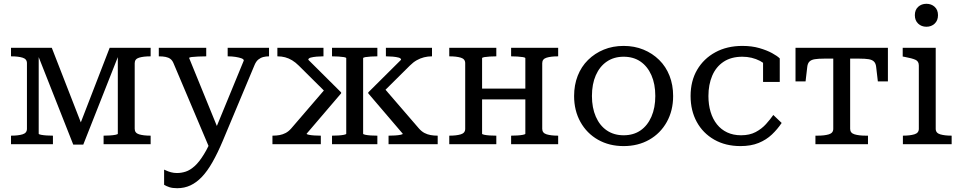

<svg xmlns="http://www.w3.org/2000/svg" viewBox="-20 -760 5059 1012"><path d="M253 -508 406 -115 558 -508H774V-463H772Q736 -463 713 -456Q690 -449 690 -427V-81Q690 -59 713 -52Q736 -45 772 -45H774V0H526V-45H528Q542 -45 559 -46Q576 -47 588.5 -49.5Q601 -52 601 -55V-459L419 2H366L184 -459V-55Q184 -52 196.5 -49.5Q209 -47 226 -46Q243 -45 257 -45H259V0H38V-45H40Q76 -45 99 -52Q122 -59 122 -81V-427Q122 -449 99 -456Q76 -463 40 -463H38V-508Z M1154 -17Q1127 47 1100 94.5Q1073 142 1044.5 172Q1016 202 984 217Q952 232 914 232Q889 232 872.5 226.5Q856 221 845 214V134Q848 135 857.5 139.5Q867 144 881.5 148Q896 152 913 152Q936 152 959 144.5Q982 137 1006 115.5Q1030 94 1055 53Q1067 34 1079 9L894 -428Q888 -442 878 -449.5Q868 -457 853 -460Q838 -463 818 -463H817V-508H1067V-463H1065Q1045 -463 1024.5 -462Q1004 -461 990.5 -459.5Q977 -458 977 -454L1123 -96L1265 -441Q1265 -448 1253 -452.5Q1241 -457 1222 -460Q1203 -463 1183 -463H1180V-508H1398V-463H1397Q1382 -463 1368 -459.5Q1354 -456 1342 -446.5Q1330 -437 1322 -418Z M2287 0H2028V-45H2031Q2045 -45 2062 -46Q2079 -47 2091 -49.5Q2103 -52 2103 -55L1921 -268V-273L2094 -445Q2094 -453 2081 -456.5Q2068 -460 2050 -461.5Q2032 -463 2018 -463H2014V-508H2257V-463H2255Q2235 -463 2215 -458Q2195 -453 2176.5 -442.5Q2158 -432 2140 -414L2012 -287L2188 -83Q2202 -67 2217.5 -59Q2233 -51 2250 -48Q2267 -45 2285 -45H2287ZM1416 0V-45H1418Q1437 -45 1453.5 -48Q1470 -51 1485.5 -59Q1501 -67 1515 -83L1687 -283L1555 -414Q1538 -431 1520 -442Q1502 -453 1483 -458Q1464 -463 1444 -463H1442V-508H1685V-463H1681Q1667 -463 1649 -461.5Q1631 -460 1618 -456.5Q1605 -453 1605 -445L1778 -273V-268L1596 -55Q1596 -52 1608 -49.5Q1620 -47 1637 -46Q1654 -45 1668 -45H1671V0ZM1730 -463V-508H1969V-463H1966Q1952 -463 1935 -462Q1918 -461 1906 -459Q1894 -457 1894 -453V-55Q1894 -52 1906 -49.5Q1918 -47 1935 -46Q1952 -45 1966 -45H1969V0H1730V-45H1733Q1747 -45 1764 -46Q1781 -47 1793 -49.5Q1805 -52 1805 -55V-453Q1805 -457 1793 -459Q1781 -461 1764 -462Q1747 -463 1733 -463Z M2432 -81V-427Q2432 -449 2409 -456Q2386 -463 2350 -463H2348V-508H2596V-463H2593Q2579 -463 2562 -462Q2545 -461 2533 -459Q2521 -457 2521 -453V-293H2749V-453Q2749 -457 2736.5 -459Q2724 -461 2707 -462Q2690 -463 2676 -463H2674V-508H2922V-463H2920Q2884 -463 2861 -456Q2838 -449 2838 -427V-81Q2838 -59 2861 -52Q2884 -45 2920 -45H2922V0H2674V-45H2676Q2690 -45 2707 -46Q2724 -47 2736.5 -49.5Q2749 -52 2749 -55V-236H2521V-55Q2521 -52 2533 -49.5Q2545 -47 2562 -46Q2579 -45 2593 -45H2596V0H2348V-45H2350Q2386 -45 2409 -52Q2432 -59 2432 -81Z M3528 -254Q3528 -177 3494.5 -117Q3461 -57 3402 -23.5Q3343 10 3267 10Q3191 10 3132 -23.5Q3073 -57 3039.5 -117Q3006 -177 3006 -254Q3006 -312 3025 -360.5Q3044 -409 3079.5 -444Q3115 -479 3162.5 -498.5Q3210 -518 3267 -518Q3324 -518 3371.5 -498.5Q3419 -479 3454.5 -444Q3490 -409 3509 -360.5Q3528 -312 3528 -254ZM3100 -254Q3100 -192 3120.5 -145Q3141 -98 3178.5 -72.5Q3216 -47 3267 -47Q3319 -47 3356 -72.5Q3393 -98 3413.5 -145Q3434 -192 3434 -254Q3434 -317 3413.5 -363.5Q3393 -410 3356 -435.5Q3319 -461 3267 -461Q3216 -461 3178.5 -435.5Q3141 -410 3120.5 -363.5Q3100 -317 3100 -254Z M3886 -47Q3931 -47 3963 -64Q3995 -81 4017.5 -106Q4040 -131 4056 -154L4100 -112Q4078 -79 4048.5 -51Q4019 -23 3978.5 -6.5Q3938 10 3883 10Q3804 10 3744.5 -24Q3685 -58 3652.5 -117.5Q3620 -177 3620 -254Q3620 -333 3654.5 -392Q3689 -451 3750.5 -484.5Q3812 -518 3893 -518Q3943 -518 3982.5 -506.5Q4022 -495 4049.5 -480Q4077 -465 4090 -452V-328H4002V-429Q3994 -434 3986 -439Q3943 -461 3893 -461Q3834 -461 3794 -434.5Q3754 -408 3734 -361Q3714 -314 3714 -254Q3714 -208 3725.5 -170Q3737 -132 3759 -104.5Q3781 -77 3813 -62Q3845 -47 3886 -47Z M4461 -81Q4461 -59 4484 -52Q4507 -45 4543 -45H4555V0H4278V-45H4290Q4326 -45 4349 -52Q4372 -59 4372 -81V-451H4324Q4294 -451 4275 -448Q4256 -445 4246.5 -435.5Q4237 -426 4235 -408L4226 -331H4173V-508H4660V-331H4607L4598 -408Q4596 -426 4586.5 -435.5Q4577 -445 4558.5 -448Q4540 -451 4509 -451H4461Z M4863 -619Q4837 -619 4819.5 -635.5Q4802 -652 4802 -680Q4802 -708 4819.5 -724Q4837 -740 4863 -740Q4889 -740 4906.5 -724Q4924 -708 4924 -680Q4924 -652 4906.5 -635.5Q4889 -619 4863 -619ZM4912 -508V-81Q4912 -59 4935.5 -52Q4959 -45 4995 -45H4996V0H4739V-45H4740Q4776 -45 4799.5 -52Q4823 -59 4823 -81V-415Q4823 -437 4805 -445Q4787 -453 4749 -460L4738 -462V-508Z"/></svg>

Font: Roboto Serif 20pt
Style: Regular
Weight: 400
Designer: Greg Gazdowicz
Foundry: Commercial Type
Version: Version 1.008